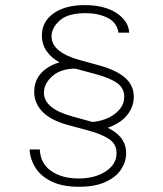

<svg xmlns="http://www.w3.org/2000/svg" viewBox="-20 -671 640 752"><path d="M324.5 -192.5Q361.5 -192.5 393.8 -205Q426 -217.5 446.2 -240Q466.5 -262.5 466.5 -292.5Q466.5 -326 438.8 -345.8Q411 -365.5 355.5 -380.5L276 -402Q211.5 -419.5 177.8 -452.8Q144 -486 144 -531.5Q144 -586 189.5 -618.5Q235 -651 312 -651Q389 -651 436.2 -620Q483.5 -589 486 -543H444Q438 -583 401.2 -601.2Q364.5 -619.5 315.5 -619.5Q246 -619.5 214 -590.8Q182 -562 182 -528.5Q182 -466 293.5 -435.5L368 -415Q435 -396.5 469.5 -366.8Q504 -337 504 -292Q504 -257 483 -227Q462 -197 422 -178.5Q382 -160 324.5 -160ZM278.5 -402.5Q218.5 -402.5 185.2 -373Q152 -343.5 152 -308Q152 -245.5 263.5 -215L338 -194.5Q405 -176 439.5 -146.2Q474 -116.5 474 -71Q474 -37 453.8 -6.8Q433.5 23.5 392.5 42Q351.5 60.5 289.5 60.5Q225 60.5 182.8 40.2Q140.5 20 119.2 -13.5Q98 -47 96 -85.5H136Q138 -31 180.2 -1.5Q222.5 28 287.5 28Q352 28 394.2 0.2Q436.5 -27.5 436.5 -71.5Q436.5 -106.5 407.8 -126Q379 -145.5 325.5 -160L246 -181.5Q181 -199 147.5 -232.2Q114 -265.5 114 -311.5Q114 -368 160 -401.5Q206 -435 278.5 -435Z"/></svg>

Font: Karla ExtraLight
Style: Regular
Weight: 250
Designer: Jonathan Pinhorn
Version: Version 2.004;gftools[0.9.33]